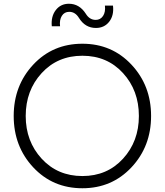

<svg xmlns="http://www.w3.org/2000/svg" viewBox="-20 -993 878 1023"><path d="M491 -844Q434 -844 401 -897Q381 -930 349 -930Q323 -930 309.5 -908.5Q296 -887 300 -853H256Q251 -905 277 -939Q303 -973 347 -973Q403 -973 437 -920Q457 -887 490 -887Q515 -887 529 -908Q543 -929 539 -963H582Q588 -911 562 -877.5Q536 -844 491 -844ZM419 10Q261 10 157 -101.5Q53 -213 53 -375Q53 -537 157 -648.5Q261 -760 419 -760Q576 -760 680.5 -648.5Q785 -537 785 -375Q785 -213 680.5 -101.5Q576 10 419 10ZM720 -375Q720 -511 635.5 -603.5Q551 -696 419 -696Q287 -696 202 -603.5Q117 -511 117 -375Q117 -240 202 -147.5Q287 -55 419 -55Q551 -55 635.5 -147.5Q720 -240 720 -375Z"/></svg>

Font: Orkney Light
Style: Regular
Weight: 300
Designer: Samuel Oakes and Alfredo Marco Pradil
Foundry: Alfredo Marco Pradil
Version: 1.0; ttfautohint (v1.5)